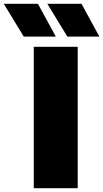

<svg xmlns="http://www.w3.org/2000/svg" viewBox="-114 -998 547 1018"><path d="M65 0H298V-750H65ZM-94 -978 12 -804H182L87 -978ZM137 -978 243 -804H413L318 -978Z"/></svg>

Font: Bounded ExtBd
Style: Regular
Weight: 800
Designer: Vlad Churkin
Version: Version 3.0